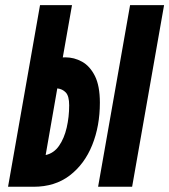

<svg xmlns="http://www.w3.org/2000/svg" viewBox="-20 -713 646 733"><path d="M10.7 0 132.8 -693.4H254.9L219.7 -493.7Q225.1 -494.1 229.5 -494.1Q263.2 -494.1 293.2 -477.5Q323.2 -460.9 342.3 -423.1Q361.3 -385.3 361.3 -320.8Q361.3 -231.9 332 -159.2Q302.7 -86.4 246.3 -43.2Q189.9 0 108.4 0ZM354.5 0 476.6 -693.4H606.4L484.4 0ZM154.3 -121.1Q185.5 -127.9 205.3 -156.2Q225.1 -184.6 234.6 -225.6Q244.1 -266.6 244.1 -311Q244.1 -346.2 231.2 -359.9Q218.3 -373.5 198.7 -375.5Z"/></svg>

Font: CaskaydiaCove NF
Style: Bold Italic
Weight: 700
Italic angle: -10°
Designer: Aaron Bell
Foundry: Saja Typeworks
Version: Version 2111.001; VTT 6.35;Nerd Fonts 3.2.1